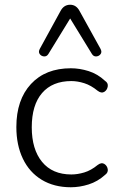

<svg xmlns="http://www.w3.org/2000/svg" viewBox="-20 -782 500 810"><path d="M279 8Q208 8 156 -23.5Q104 -55 76.5 -112.5Q49 -170 49 -246Q49 -361 110.5 -427.5Q172 -494 279 -494Q316 -494 354 -482Q392 -470 423 -441Q437 -432 434.5 -417Q432 -402 420 -394.5Q408 -387 392 -399Q364 -422 335.5 -431Q307 -440 281 -440Q201 -440 157.5 -389.5Q114 -339 114 -245Q114 -152 157.5 -99Q201 -46 281 -46Q307 -46 335.5 -54.5Q364 -63 392 -86Q408 -98 420 -90.5Q432 -83 434.5 -68.5Q437 -54 423 -44Q392 -16 354 -4Q316 8 279 8ZM404 -576Q411 -563 404.5 -554Q398 -545 386.5 -544Q375 -543 368 -554L276 -704L184 -554Q177 -543 165.5 -544Q154 -545 147.5 -554Q141 -563 148 -576L235 -735Q249 -762 276 -762Q302 -762 316 -735Z"/></svg>

Font: Chiron GoRound TC L
Style: Regular
Weight: 300
Designer: Ryoko NISHIZUKA 西塚涼子 (kana, bopomofo & ideographs); Paul D. Hunt (Latin, Greek & Cyrillic); Sandoll Communications 산돌커뮤니
Foundry: Adobe
Version: Version 1.000;hotconv 1.1.1;makeotfexe 2.6.0